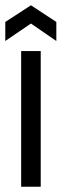

<svg xmlns="http://www.w3.org/2000/svg" viewBox="-31 -706 233 726"><path d="M49 0V-513H123V0ZM-11 -551V-623L86 -686L182 -623V-551L86 -617Z"/></svg>

Font: Bricolage Grotesque 96pt Light
Style: Regular
Weight: 300
Designer: Mathieu Triay
Foundry: Atelier Triay
Version: Version 1.001; ttfautohint (v1.8.4.7-5d5b);gftools[0.9.33.de